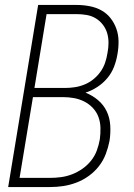

<svg xmlns="http://www.w3.org/2000/svg" viewBox="-20 -755 540 775"><path d="M13 0 134 -735H290Q316 -735 342 -730Q368 -725 389.5 -713Q411 -701 426 -682Q441 -663 449.5 -639.5Q458 -616 458.5 -589.5Q459 -563 454 -536Q450 -511 440.5 -486Q431 -461 413.5 -440Q396 -419 373 -404Q350 -389 325 -381Q353 -370 375.5 -351Q398 -332 410.5 -306Q423 -280 425 -249Q427 -218 422 -186Q417 -160 407 -133.5Q397 -107 379.5 -84.5Q362 -62 338.5 -45Q315 -28 288.5 -18Q262 -8 235.5 -4Q209 0 182 0ZM119 -400H243Q262 -400 282 -403Q302 -406 321.5 -414Q341 -422 357.5 -435.5Q374 -449 386 -466Q398 -483 404.5 -502.5Q411 -522 414 -542Q418 -562 418 -582.5Q418 -603 412.5 -621.5Q407 -640 395 -655.5Q383 -671 366.5 -681Q350 -691 330 -694.5Q310 -698 290 -698H168ZM59 -37H182Q204 -37 226.5 -40Q249 -43 271 -51.5Q293 -60 313 -74Q333 -88 348 -107Q363 -126 371 -148Q379 -170 383 -193Q386 -216 385.5 -239Q385 -262 377.5 -282.5Q370 -303 355 -319Q340 -335 320.5 -345Q301 -355 279 -359Q257 -363 234 -363H113Z"/></svg>

Font: Iosevka Term Curly Extralight
Style: Italic
Weight: 200
Italic angle: -9°
Designer: Belleve Invis
Foundry: Belleve Invis
Version: Version 32.3.0